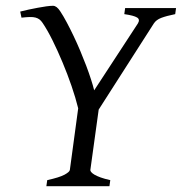

<svg xmlns="http://www.w3.org/2000/svg" viewBox="-20 -643 628 663"><path d="M357.9 0H140.1L143.1 -21Q185.5 -30.3 202.9 -39.8Q220.2 -49.3 221.2 -56.2L250 -269Q241.2 -304.7 227.1 -345.9Q212.9 -387.2 196 -427.5Q179.2 -467.8 161.4 -503.7Q143.6 -539.6 127 -564Q122.1 -571.3 116.5 -575.7Q110.8 -580.1 102.8 -582.3Q94.7 -584.5 83 -584.2Q71.3 -584 54.2 -582L49.8 -603Q63 -606.4 78.9 -609.9Q94.7 -613.3 110.4 -616.2Q126 -619.1 139.9 -621.1Q153.8 -623 163.1 -623Q175.8 -623 188 -604Q198.7 -587.9 210.4 -565.9Q222.2 -543.9 234.1 -518.8Q246.1 -493.7 257.1 -467.5Q268.1 -441.4 277.6 -416.3Q287.1 -391.1 294.2 -369.1Q301.3 -347.2 305.2 -331.1L456.1 -562Q464.4 -575.7 453.4 -582.5Q442.4 -589.4 409.2 -594.2L412.1 -615.2H587.9L585 -594.2Q554.2 -587.9 536.9 -581.3Q519.5 -574.7 511.2 -562L320.8 -264.6L292 -56.2Q291.5 -53.2 294.7 -49.1Q297.9 -44.9 305.9 -40Q314 -35.2 327.4 -30.3Q340.8 -25.4 360.8 -21Z"/></svg>

Font: Gentium Plus Afr
Style: Italic
Weight: 400
Italic angle: -8°
Designer: J. Victor Gaultney, Annie Olsen, Iska Routamaa, Becca Hirsbrunner
Foundry: SIL International
Version: Version 5.000